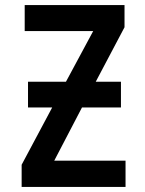

<svg xmlns="http://www.w3.org/2000/svg" viewBox="-20 -734 570 754"><path d="M65 0V-87L185 -312H90V-413H239L346 -612H77V-714H469V-627L356 -413H455V-312H302L193 -103H473V0Z"/></svg>

Font: Noto Sans Mono Condensed SemiBold
Style: Regular
Weight: 600
Width: 3
Designer: Monotype Design Team
Foundry: Monotype Imaging Inc.
Version: Version 2.014